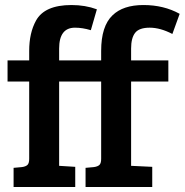

<svg xmlns="http://www.w3.org/2000/svg" viewBox="-20 -743 734 763"><path d="M382 -112V-419H215V-84L279 -80V0H34V-76L67 -79Q82 -81 89 -87.5Q96 -94 96 -112V-419H10V-503H96V-541Q96 -612 123 -661Q157 -723 264 -723Q319 -723 365 -706L341 -623Q308 -633 278 -633Q215 -633 215 -550V-503H382V-541Q382 -639 427 -682Q469 -723 550 -723Q631 -723 694 -688L665 -608Q617 -633 575 -633Q533 -633 517 -612.5Q501 -592 501 -550V-503H649V-419H501V-84L585 -80V0H320V-76L353 -79Q368 -81 375 -87.5Q382 -94 382 -112Z"/></svg>

Font: Bree Serif
Style: Regular
Weight: 400
Designer: Veronika Burian, Jos Scaglione
Foundry: TypeTogether
Version: Version 1.002